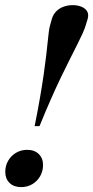

<svg xmlns="http://www.w3.org/2000/svg" viewBox="-20 -736 371 765"><path d="M329 -659.5 321.5 -635Q317.5 -621.5 309 -602.5Q300.5 -583.5 287.8 -558.5Q275 -533.5 258.8 -501Q242.5 -468.5 223.2 -428.8Q204 -389 182.5 -340.2Q161 -291.5 137.5 -233.5H118Q130.5 -295 139.2 -346Q148 -397 154 -438.5Q160 -480 163.8 -512.5Q167.5 -545 170 -569Q172.5 -593 174.5 -609.2Q176.5 -625.5 179.5 -635L186.5 -660Q191.5 -678 203.8 -690.5Q216 -703 233 -709.2Q250 -715.5 269.5 -715.5Q289 -715.5 304.5 -709.2Q320 -703 327.2 -690.8Q334.5 -678.5 329 -659.5ZM88.5 -139Q117.5 -139 134.5 -122.2Q151.5 -105.5 151.5 -78.5Q151.5 -54 140 -34Q128.5 -14 108.8 -2.2Q89 9.5 64 9.5Q35 9.5 18 -7.2Q1 -24 1 -51Q1 -75.5 12.5 -95.5Q24 -115.5 43.8 -127.2Q63.5 -139 88.5 -139Z"/></svg>

Font: Newsreader 60pt Medium
Style: Italic
Weight: 500
Italic angle: -17°
Designer: Hugues Gentile
Foundry: Production Type
Version: Version 1.003